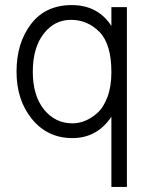

<svg xmlns="http://www.w3.org/2000/svg" viewBox="-20 -535 595 755"><path d="M479 200H418V-76Q362 8 264.5 8Q167 8 106 -66.5Q45 -141 45 -253.5Q45 -366 102 -440.5Q159 -515 262 -515Q365 -515 418 -433V-507H479ZM265 -50Q316 -50 362 -90Q387 -112 402.5 -153.5Q418 -195 418 -251Q418 -362 371 -409.5Q324 -457 259 -457Q194 -457 151.5 -402Q109 -347 109 -253Q109 -159 153 -104.5Q197 -50 265 -50Z"/></svg>

Font: Hind Colombo Light
Style: Regular
Weight: 300
Designer: Jyotish Sonowal, Aditi Pimprikar
Foundry: Indian Type Foundry
Version: Version 1.000;PS 1.0;hotconv 1.0.86;makeotf.lib2.5.63406; tt